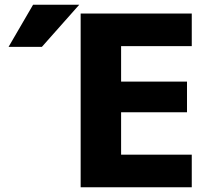

<svg xmlns="http://www.w3.org/2000/svg" viewBox="-20 -787 892 807"><path d="M489 -593V-444H766V-315H489V-137H786V0H319V-730H786V-593ZM119 -767H313L156 -590H16Z"/></svg>

Font: Mplus 1p ExtraBold
Style: Regular
Weight: 800
Version: Version 1.061